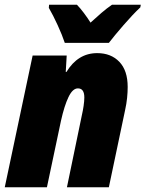

<svg xmlns="http://www.w3.org/2000/svg" viewBox="-23 -786 611 806"><path d="M434 -606Q457 -636 496 -681Q535 -726 566 -755L568 -766H447Q425 -751 403 -732Q381 -713 357 -691Q346 -709 329.5 -731Q313 -753 300 -766H183L182 -753Q200 -722 219 -680.5Q238 -639 249 -606ZM174 0 233 -279Q247 -342 264.5 -378.5Q282 -415 304 -415Q331 -415 331 -377Q331 -362 328 -341.5Q325 -321 321 -304L258 0H434L502 -323Q508 -350 510.5 -374.5Q513 -399 513 -421Q513 -490 478 -526.5Q443 -563 385 -563Q304 -563 256 -484H253L257 -553H114L-3 0Z"/></svg>

Font: Noto Sans Display SemiCondensed Black
Style: Italic
Weight: 900
Width: 4
Designer: Monotype Design team
Foundry: Monotype Imaging Inc.
Version: 1.000